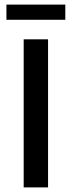

<svg xmlns="http://www.w3.org/2000/svg" viewBox="-20 -820 312 835"><path d="M189 -5V-649H83V-5ZM264 -734V-800H8V-734Z"/></svg>

Font: Falling Sky
Style: Light
Weight: 400
Designer: Paul D. Hunt
Foundry: Adobe Systems Incorporated
Version: Version 1.02